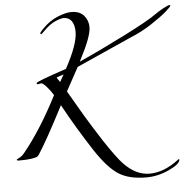

<svg xmlns="http://www.w3.org/2000/svg" viewBox="-67 -952 1201 1224"><g transform="rotate(-5 533.5 -340.0)"><path d="M542 -780Q542 -722 468 -580Q463 -571 461 -566Q599 -628 758.5 -708.5Q918 -789 971 -828Q990 -842 1021.5 -859Q1053 -876 1063 -876Q1067 -876 1067 -872Q1067 -865 1032 -834.5Q997 -804 932.5 -762Q868 -720 803 -694L445 -534L363 -384Q379 -357 408.5 -306Q438 -255 455.5 -225.5Q473 -196 503 -147.5Q533 -99 565 -50Q641 65 680 105Q756 184 843 184Q935 184 1029 112Q1033 108 1037 108Q1039 108 1039 110Q1039 139 966.5 172.5Q894 206 821 206Q708 206 641.5 162.5Q575 119 499 4Q400 -148 317 -300Q206 -85 149 2Q144 10 136.5 14.5Q129 19 100 23.5Q71 28 20 28Q6 28 6 22Q6 20 12.5 17Q19 14 32 6Q45 -2 56 -16Q171 -157 279 -368Q263 -395 239 -422.5Q215 -450 203 -450Q200 -450 193 -448Q186 -446 183 -446Q175 -446 175 -454Q175 -463 369 -528Q451 -678 451 -758Q451 -802 433.5 -827Q416 -852 382 -852Q363 -852 328 -836.5Q293 -821 254 -782Q234 -762 232 -762Q226 -762 226 -768Q226 -774 248 -796Q292 -842 345 -864Q398 -886 434 -886Q488 -886 515 -854.5Q542 -823 542 -780ZM325 -448 351 -494Q340 -491 323.5 -485Q307 -479 305 -478Q312 -465 325 -448Z"/></g></svg>

Font: Miama Nueva
Style: Medium
Weight: 400
Italic angle: -28°
Version: Version 1.0